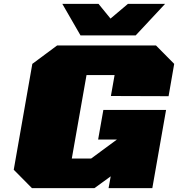

<svg xmlns="http://www.w3.org/2000/svg" viewBox="-20 -972 920 992"><path d="M396 -789 302 -952H489L551 -876L641 -952H833L681 -789ZM145 0 51 -95 147 -642 275 -737H786L880 -642L851 -475L553 -476L572 -584H427L351 -153H451L584 -251H487L514 -404H838L767 0H541L552 -61L468 0Z"/></svg>

Font: Tomorrow ExtraBold
Style: Italic
Weight: 800
Italic angle: -10°
Designer: Tony de Marco, Monica Rizzolli
Foundry: Just in Type
Version: Version 2.002